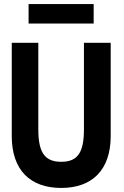

<svg xmlns="http://www.w3.org/2000/svg" viewBox="-20 -914 613 947"><path d="M442 -894H121V-798H442ZM394 -703V-275C394 -159 361 -116 282 -116C203 -116 169 -159 169 -275V-703H38V-243C38 -74 130 13 282 13C433 13 526 -74 526 -243V-703Z"/></svg>

Font: Bluebird
Style: Nrw
Weight: 400
Designer: Jasper
Foundry: Cannot Into Space Fonts
Version: Version 0.98